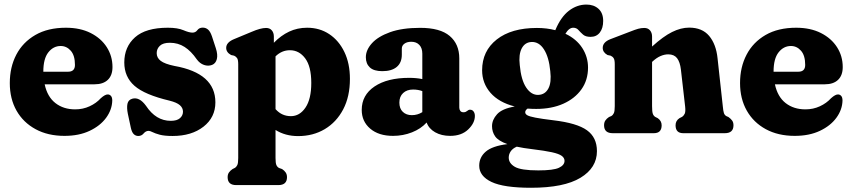

<svg xmlns="http://www.w3.org/2000/svg" viewBox="-20 -598 3827 862"><path d="M485 -297Q485 -259.5 464 -239.5Q443 -219.5 404.5 -219.5H180.5Q192.5 -163.5 228.8 -135.2Q265 -107 317.5 -107Q352.5 -107 382.2 -120.8Q412 -134.5 432.5 -157Q452 -174.5 464 -174Q472 -174 478 -167.5Q484 -161 484 -146.5Q483 -105.5 456.5 -69.2Q430 -33 382.2 -10.5Q334.5 12 269.5 12Q195 12 139.8 -18Q84.5 -48 54.2 -101.2Q24 -154.5 24 -225Q24 -296.5 53.2 -352.5Q82.5 -408.5 138.8 -441Q195 -473.5 276 -473.5Q340 -473.5 387 -449.8Q434 -426 459.5 -386Q485 -346 485 -297ZM252.5 -391.5Q219.5 -391.5 197 -363Q174.5 -334.5 174.5 -276.5V-276H285.5Q316.5 -276 316.5 -306.5Q316.5 -349 297.8 -370.2Q279 -391.5 252.5 -391.5Z M746.5 -55.5Q774.5 -55.5 788 -67.5Q801.5 -79.5 801.5 -96.5Q801.5 -113.5 787.5 -125.8Q773.5 -138 741.5 -146Q629.5 -172.5 583.8 -212.8Q538 -253 538 -317.5Q538 -387.5 586.2 -430.5Q634.5 -473.5 733.5 -473.5Q777.5 -473.5 803.2 -462.5Q829 -451.5 844 -451.5Q858 -451.5 866.2 -462.8Q874.5 -474 890.5 -474Q903.5 -474 913.8 -465.5Q924 -457 931.5 -435L949 -381.5Q958.5 -352.5 953.5 -332.8Q948.5 -313 932 -306.5Q914.5 -300 895.8 -306.5Q877 -313 863.5 -331.5Q838 -368.5 808.8 -387.2Q779.5 -406 742.5 -406Q712 -406 697.8 -392.5Q683.5 -379 683.5 -359.5Q683.5 -338.5 701.5 -324.8Q719.5 -311 763 -302Q947 -269.5 947 -138.5Q947 -71 893.5 -29.2Q840 12.5 755 12.5Q718.5 12.5 697.2 6.8Q676 1 664.8 -4.8Q653.5 -10.5 647.5 -10.5Q634.5 -10.5 625 1Q615.5 12.5 601 12.5Q589 12.5 580.5 4.2Q572 -4 567.5 -24L554 -87Q548.5 -114 552.2 -132Q556 -150 574.5 -155Q606 -163.5 635.5 -123Q680 -55.5 746.5 -55.5Z M1209.5 -434V-406Q1241 -438.5 1278 -456Q1315 -473.5 1359 -473.5Q1415 -473.5 1458.2 -444.8Q1501.5 -416 1526.2 -364.5Q1551 -313 1551 -244Q1551 -164.5 1520.8 -107Q1490.5 -49.5 1438 -18.2Q1385.5 13 1318.5 13Q1261 13 1217 -14.5V111.5Q1217 134 1220.8 142.8Q1224.5 151.5 1232.5 156L1246.5 161Q1256.5 167.5 1262.5 176.2Q1268.5 185 1268.5 197.5Q1268.5 233 1229.5 233H1040.5Q1002 233 1002 197.5Q1002 185 1007.8 176.5Q1013.5 168 1024 161L1034 156Q1041.5 151.5 1045.5 142.8Q1049.5 134 1049.5 111.5V-309.5Q1049.5 -329 1044.8 -336.5Q1040 -344 1031 -348L1017.5 -351Q995.5 -363 995.5 -383Q995.5 -407.5 1030 -422L1109.5 -455Q1150 -472.5 1174.5 -472.5Q1191 -472.5 1200.2 -461.8Q1209.5 -451 1209.5 -434ZM1281.5 -372.5Q1245 -372.5 1217 -345V-108Q1232.5 -91 1249.5 -83.8Q1266.5 -76.5 1286 -76.5Q1325.5 -76.5 1351.5 -115Q1377.5 -153.5 1377.5 -225.5Q1377.5 -299.5 1350.2 -336Q1323 -372.5 1281.5 -372.5Z M1604 -104.5Q1604 -171 1661.5 -209.8Q1719 -248.5 1817 -248.5Q1849.5 -248.5 1876 -243V-357Q1876 -382 1862.8 -396.2Q1849.5 -410.5 1826.5 -410.5Q1807.5 -410.5 1795.8 -402Q1784 -393.5 1784 -380V-352.5Q1784 -316.5 1761.2 -297.5Q1738.5 -278.5 1696.5 -278.5Q1658.5 -278.5 1640.5 -295.2Q1622.5 -312 1622.5 -341Q1622.5 -373.5 1649.8 -403.8Q1677 -434 1731.2 -453.5Q1785.5 -473 1866.5 -473Q1956 -473 1999 -436.5Q2042 -400 2042 -336V-115Q2042 -106.5 2046.5 -100.2Q2051 -94 2061 -94Q2067 -94 2070.8 -95.8Q2074.5 -97.5 2077.5 -100Q2080 -102 2083 -103.8Q2086 -105.5 2090 -105.5Q2100.5 -105.5 2106.2 -97.5Q2112 -89.5 2112 -77.5Q2112 -45.5 2082 -16.8Q2052 12 2001 12Q1962 12 1933.5 -4.2Q1905 -20.5 1895.5 -48Q1869.5 -19.5 1829.5 -3.8Q1789.5 12 1744.5 12Q1680 12 1642 -20.5Q1604 -53 1604 -104.5ZM1773 -137.5Q1773 -110.5 1788.5 -95.8Q1804 -81 1829 -81Q1854.5 -81 1876 -94.5V-189Q1857 -196 1834.5 -196Q1806.5 -196 1789.8 -180.2Q1773 -164.5 1773 -137.5Z M2464.5 -58Q2570.5 -45.5 2615.2 -13.2Q2660 19 2660 80.5Q2660 155.5 2586 200.2Q2512 245 2364 245Q2241.5 245 2186.5 218.8Q2131.5 192.5 2131.5 146Q2131.5 108 2160.8 82.8Q2190 57.5 2258 49Q2217 34.5 2203 14.2Q2189 -6 2189 -31.5Q2189 -60 2211.5 -85Q2234 -110 2291 -120Q2220 -138 2182.2 -181.2Q2144.5 -224.5 2144.5 -282.5Q2144.5 -369 2210.2 -420.8Q2276 -472.5 2390.5 -472.5Q2435 -472.5 2473 -462.5L2473.5 -463.5Q2498 -522 2534.2 -549.8Q2570.5 -577.5 2613 -577.5Q2646 -577.5 2667 -558.5Q2688 -539.5 2688 -504Q2688 -471.5 2673 -452Q2658 -432.5 2631.5 -432.5Q2609 -432.5 2597.5 -442.8Q2586 -453 2577 -463.2Q2568 -473.5 2553.5 -473.5Q2534.5 -473.5 2518.5 -446.5Q2568 -423 2594 -382.8Q2620 -342.5 2620 -294.5Q2620 -238.5 2590.5 -197Q2561 -155.5 2508.8 -132.2Q2456.5 -109 2387.5 -109Q2367.5 -109 2348.5 -110.5Q2338 -103 2338 -94Q2338 -86 2347.5 -80.5Q2357 -75 2384 -69.8Q2411 -64.5 2464.5 -58ZM2366 -409.5Q2336.5 -408 2322.2 -380.5Q2308 -353 2313.5 -306Q2319.5 -239 2342.5 -204.8Q2365.5 -170.5 2397.5 -172Q2427.5 -173.5 2442 -200.8Q2456.5 -228 2450.5 -278.5Q2444.5 -341.5 2422.2 -376.2Q2400 -411 2366 -409.5ZM2264 109.5Q2264 135 2291.5 151Q2319 167 2397 167Q2464.5 167 2489.5 155.2Q2514.5 143.5 2514.5 124Q2514.5 111 2502 101.8Q2489.5 92.5 2457.8 85.5Q2426 78.5 2368 71.5Q2329.5 67 2300 60.5Q2281.5 68.5 2272.8 81.5Q2264 94.5 2264 109.5Z M2907.5 -434V-389Q2957.5 -434.5 2997.2 -454.2Q3037 -474 3074 -474Q3132.5 -474 3163.8 -436.8Q3195 -399.5 3201.5 -336.5L3225 -121.5Q3227 -99.5 3230 -90.5Q3233 -81.5 3240.5 -77L3250.5 -72.5Q3261 -65 3267 -56.8Q3273 -48.5 3273 -35.5Q3273 0 3234 0H3047.5Q3013 0 3013 -35.5Q3013 -56 3030.5 -67.5L3041.5 -73Q3049.5 -78 3054 -87.2Q3058.5 -96.5 3056 -119.5L3037 -285.5Q3033 -319.5 3019.8 -336.8Q3006.5 -354 2980 -354Q2963.5 -354 2945.8 -346.5Q2928 -339 2908.5 -321L2907.5 -320V-121.5Q2907.5 -97 2910.8 -87.5Q2914 -78 2922 -73L2933 -67.5Q2950.5 -55.5 2950.5 -35.5Q2950.5 0 2915.5 0H2731Q2692 0 2692 -35.5Q2692 -48.5 2697.8 -57Q2703.5 -65.5 2714 -72.5L2724.5 -77Q2732 -81.5 2736 -90.2Q2740 -99 2740 -121.5V-309.5Q2740 -329 2735.2 -336.5Q2730.5 -344 2721.5 -348L2707.5 -351Q2686 -363 2686 -383Q2686 -408.5 2720 -422L2809 -456Q2831.5 -465 2845.2 -468.8Q2859 -472.5 2872.5 -472.5Q2889 -472.5 2898.2 -461.8Q2907.5 -451 2907.5 -434Z M3763.5 -297Q3763.5 -259.5 3742.5 -239.5Q3721.5 -219.5 3683 -219.5H3459Q3471 -163.5 3507.2 -135.2Q3543.5 -107 3596 -107Q3631 -107 3660.8 -120.8Q3690.5 -134.5 3711 -157Q3730.5 -174.5 3742.5 -174Q3750.5 -174 3756.5 -167.5Q3762.5 -161 3762.5 -146.5Q3761.5 -105.5 3735 -69.2Q3708.5 -33 3660.8 -10.5Q3613 12 3548 12Q3473.5 12 3418.2 -18Q3363 -48 3332.8 -101.2Q3302.5 -154.5 3302.5 -225Q3302.5 -296.5 3331.8 -352.5Q3361 -408.5 3417.2 -441Q3473.5 -473.5 3554.5 -473.5Q3618.5 -473.5 3665.5 -449.8Q3712.5 -426 3738 -386Q3763.5 -346 3763.5 -297ZM3531 -391.5Q3498 -391.5 3475.5 -363Q3453 -334.5 3453 -276.5V-276H3564Q3595 -276 3595 -306.5Q3595 -349 3576.2 -370.2Q3557.5 -391.5 3531 -391.5Z"/></svg>

Font: Fraunces 72pt SuperSoft
Style: Bold
Weight: 700
Version: Version 1.000;[0bf87f6ff]